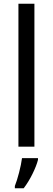

<svg xmlns="http://www.w3.org/2000/svg" viewBox="-20 -780 280 1021"><path d="M163 0V-760H78V0ZM182 70V61H97C92 103 73 175 59 209V221H106C139 179 172 111 182 70Z"/></svg>

Font: Noto Sans Arabic SemCond
Style: Regular
Weight: 400
Width: 4
Designer: Monotype Design Team, Nadine Chahine, Nizar Qandah and Khaled Hosny
Foundry: Monotype Imaging Inc.
Version: Version 2.012